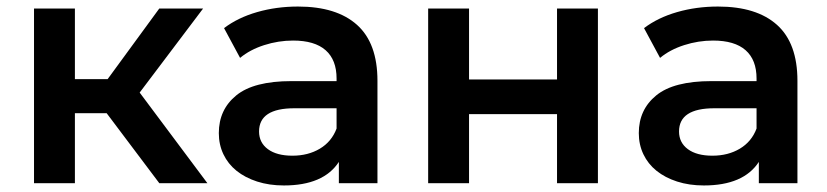

<svg xmlns="http://www.w3.org/2000/svg" viewBox="-20 -560 2529 587"><path d="M306 -214H209V0H84V-534H209V-318H309L467 -534H601L407 -277L614 0H467Z M1134 -313V0H1016V-65Q969 7 848 7Q803 7 766 -5Q729 -17 703 -38Q677 -59 663 -88.5Q649 -118 649 -153Q649 -225 702.5 -268.5Q756 -312 871 -312H1009V-320Q1009 -377 975.5 -406.5Q942 -436 876 -436Q831 -436 787.5 -422Q744 -408 714 -383L665 -474Q707 -506 766 -523Q825 -540 891 -540Q1009 -540 1071.5 -484Q1134 -428 1134 -313ZM1009 -167V-229H880Q772 -229 772 -158Q772 -124 799 -104Q826 -84 874 -84Q922 -84 958 -105.5Q994 -127 1009 -167Z M1289 -534H1414V-317H1683V-534H1808V0H1683V-211H1414V0H1289Z M2418 -313V0H2300V-65Q2253 7 2132 7Q2087 7 2050 -5Q2013 -17 1987 -38Q1961 -59 1947 -88.5Q1933 -118 1933 -153Q1933 -225 1986.5 -268.5Q2040 -312 2155 -312H2293V-320Q2293 -377 2259.5 -406.5Q2226 -436 2160 -436Q2115 -436 2071.5 -422Q2028 -408 1998 -383L1949 -474Q1991 -506 2050 -523Q2109 -540 2175 -540Q2293 -540 2355.5 -484Q2418 -428 2418 -313ZM2293 -167V-229H2164Q2056 -229 2056 -158Q2056 -124 2083 -104Q2110 -84 2158 -84Q2206 -84 2242 -105.5Q2278 -127 2293 -167Z"/></svg>

Font: CMG Sans SemiBold
Style: Regular
Weight: 600
Designer: Julieta Ulanovsky
Foundry: Julieta Ulanovsky
Version: Version 7.200